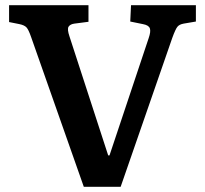

<svg xmlns="http://www.w3.org/2000/svg" viewBox="-20 -720 791 740"><path d="M303 0 100 -577Q90 -606 82 -614.5Q74 -623 55 -627L15 -635V-700H321V-636L267 -629Q251 -627 244.5 -617.5Q238 -608 248 -579L397 -121H402L553 -573Q562 -599 557.5 -611Q553 -623 531 -627L482 -637L485 -700H735V-637L688 -629Q671 -626 663.5 -616.5Q656 -607 644 -574L445 0Z"/></svg>

Font: Literata SemiBold
Style: Regular
Weight: 600
Designer: Latin by Veronika Burian and Jose Scaglione. Greek by Irene Vlachou. Cyrillic by Vera Evstafieva.
Foundry: TypeTogether
Version: Version 3.103; ttfautohint (v1.8.4.7-5d5b);gftools[0.9.29]